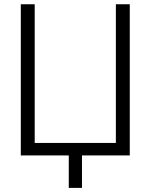

<svg xmlns="http://www.w3.org/2000/svg" viewBox="-20 -748 725 924"><path d="M604.5 0H80.1V-727.5H147V-60.1H537.6V-727.5H604.5ZM311 156.2V-24.9H374.5V156.2Z"/></svg>

Font: Inter 28pt Light
Style: Regular
Weight: 300
Designer: Rasmus Andersson
Foundry: rsms
Version: Version 4.001;git-66647c0bb